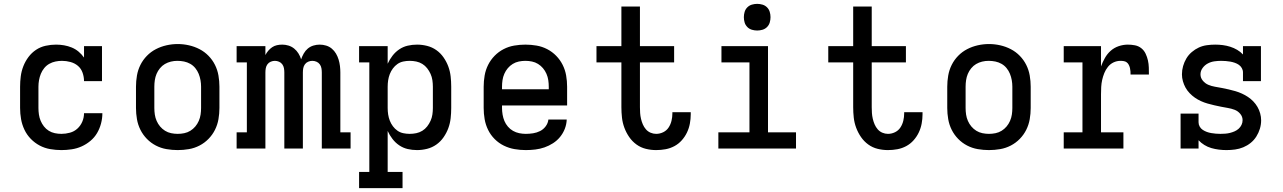

<svg xmlns="http://www.w3.org/2000/svg" viewBox="-20 -769 6640 994"><path d="M298 8Q269 8 240 3Q211 -2 185.5 -15.5Q160 -29 139.5 -50Q119 -71 106.5 -97.5Q94 -124 89 -152.5Q84 -181 84 -210V-320Q84 -347 87.5 -374Q91 -401 101 -426.5Q111 -452 127.5 -474Q144 -496 166.5 -511Q189 -526 216 -532Q243 -538 270 -538Q291 -538 311.5 -534.5Q332 -531 351.5 -523Q371 -515 387 -501.5Q403 -488 415 -471V-530H508V-349H415Q415 -371 407.5 -392.5Q400 -414 383.5 -428Q367 -442 345 -448Q323 -454 301 -454Q284 -454 267 -450.5Q250 -447 235 -438.5Q220 -430 209 -416.5Q198 -403 191.5 -387Q185 -371 182 -354Q179 -337 179 -320V-210Q179 -193 181.5 -176Q184 -159 190.5 -143.5Q197 -128 207.5 -114.5Q218 -101 232.5 -92Q247 -83 264 -79.5Q281 -76 298 -76Q320 -76 342 -82Q364 -88 380.5 -103Q397 -118 406 -139Q415 -160 415 -183Q415 -183 415 -183Q415 -183 415 -183H510Q510 -183 510 -182.5Q510 -182 510 -182Q510 -156 503 -129.5Q496 -103 482.5 -80Q469 -57 448 -39.5Q427 -22 402.5 -11Q378 0 351 4Q324 8 298 8Z M900 8Q871 8 842 3Q813 -2 787 -15.5Q761 -29 740.5 -50Q720 -71 707 -97Q694 -123 689 -152Q684 -181 684 -210V-320Q684 -349 689 -378Q694 -407 707 -433Q720 -459 740.5 -480Q761 -501 787 -514.5Q813 -528 842 -534.5Q871 -541 900 -541Q929 -541 958 -534.5Q987 -528 1013 -514.5Q1039 -501 1059.5 -480Q1080 -459 1093 -433Q1106 -407 1111 -378Q1116 -349 1116 -320V-210Q1116 -181 1111 -152Q1106 -123 1093 -97Q1080 -71 1059.5 -50Q1039 -29 1013 -15.5Q987 -2 958 3Q929 8 900 8ZM900 -76Q917 -76 934 -79.5Q951 -83 965.5 -92Q980 -101 991 -114Q1002 -127 1009 -143Q1016 -159 1018.5 -176Q1021 -193 1021 -210V-320Q1021 -337 1018 -354Q1015 -371 1008.5 -387Q1002 -403 991 -416.5Q980 -430 965 -438.5Q950 -447 933 -450.5Q916 -454 898 -454Q881 -454 864.5 -450Q848 -446 833.5 -437.5Q819 -429 808 -415.5Q797 -402 790.5 -386.5Q784 -371 781.5 -354Q779 -337 779 -320V-210Q779 -193 781.5 -176Q784 -159 791 -143Q798 -127 809 -114Q820 -101 834.5 -92Q849 -83 866 -79.5Q883 -76 900 -76Z M1205 0V-84H1258V-446H1205V-530H1354V-484Q1360 -496 1369 -506.5Q1378 -517 1389 -524.5Q1400 -532 1413.5 -535Q1427 -538 1441 -538Q1441 -538 1441 -538Q1441 -538 1441 -538Q1458 -538 1474 -533Q1490 -528 1503 -517.5Q1516 -507 1525 -492.5Q1534 -478 1539 -462Q1544 -477 1552.5 -492Q1561 -507 1573.5 -517.5Q1586 -528 1602 -533Q1618 -538 1635 -538Q1635 -538 1635 -538Q1635 -538 1635 -538Q1652 -538 1668.5 -533Q1685 -528 1698 -517Q1711 -506 1719.5 -491.5Q1728 -477 1733 -460.5Q1738 -444 1740 -427Q1742 -410 1742 -394V-84H1795V0H1646V-394Q1646 -405 1644 -416Q1642 -427 1635.5 -436Q1629 -445 1618.5 -449.5Q1608 -454 1597 -454Q1586 -454 1575.5 -449.5Q1565 -445 1558.5 -436Q1552 -427 1550 -416Q1548 -405 1548 -394V0H1452V-394Q1452 -405 1450 -416Q1448 -427 1441.5 -436Q1435 -445 1424.5 -449.5Q1414 -454 1403 -454Q1392 -454 1381.5 -449.5Q1371 -445 1364.5 -436Q1358 -427 1356 -416Q1354 -405 1354 -394V0Z M1839 205V121H1892V-446H1839V-530H1987V-439Q1997 -461 2012 -480.5Q2027 -500 2047 -513.5Q2067 -527 2090.5 -532.5Q2114 -538 2139 -538Q2165 -538 2191 -531.5Q2217 -525 2239 -509.5Q2261 -494 2276.5 -471.5Q2292 -449 2301 -424.5Q2310 -400 2313 -373.5Q2316 -347 2316 -320V-210Q2316 -183 2313 -156.5Q2310 -130 2301 -105.5Q2292 -81 2276.5 -58.5Q2261 -36 2239 -20.5Q2217 -5 2191 1.5Q2165 8 2139 8Q2114 8 2090.5 2.5Q2067 -3 2047 -16.5Q2027 -30 2012 -49.5Q1997 -69 1987 -91V121H2064V205ZM2101 -76Q2118 -76 2135 -79.5Q2152 -83 2166.5 -92Q2181 -101 2191.5 -114.5Q2202 -128 2209 -143.5Q2216 -159 2218.5 -176Q2221 -193 2221 -210V-320Q2221 -337 2218.5 -354Q2216 -371 2209 -386.5Q2202 -402 2191.5 -415.5Q2181 -429 2166.5 -438Q2152 -447 2135 -450.5Q2118 -454 2101 -454Q2084 -454 2067.5 -450.5Q2051 -447 2037.5 -437.5Q2024 -428 2014 -414.5Q2004 -401 1998 -385.5Q1992 -370 1989.5 -353.5Q1987 -337 1987 -320V-210Q1987 -193 1989.5 -176.5Q1992 -160 1998 -144.5Q2004 -129 2014 -115.5Q2024 -102 2037.5 -92.5Q2051 -83 2067.5 -79.5Q2084 -76 2101 -76Z M2702 8Q2673 8 2644 3Q2615 -2 2588.5 -15Q2562 -28 2541 -49Q2520 -70 2507 -96.5Q2494 -123 2489 -152Q2484 -181 2484 -210V-320Q2484 -349 2489 -378Q2494 -407 2507 -433Q2520 -459 2540.5 -480Q2561 -501 2587 -514.5Q2613 -528 2642 -533Q2671 -538 2700 -538Q2729 -538 2758 -533Q2787 -528 2813 -514.5Q2839 -501 2859.5 -480Q2880 -459 2893 -433Q2906 -407 2911 -378Q2916 -349 2916 -320V-223H2579V-210Q2579 -193 2582 -175.5Q2585 -158 2591.5 -142.5Q2598 -127 2609.5 -113.5Q2621 -100 2636 -91.5Q2651 -83 2668 -79.5Q2685 -76 2702 -76Q2721 -76 2740 -79Q2759 -82 2776 -90.5Q2793 -99 2805 -115Q2817 -131 2819 -150H2914Q2913 -125 2904 -102Q2895 -79 2879.5 -60Q2864 -41 2843 -27.5Q2822 -14 2799 -6Q2776 2 2751.5 5Q2727 8 2702 8ZM2821 -307V-320Q2821 -337 2818.5 -354Q2816 -371 2809 -387Q2802 -403 2791 -416Q2780 -429 2765.5 -438Q2751 -447 2734 -450.5Q2717 -454 2700 -454Q2683 -454 2666 -450.5Q2649 -447 2634.5 -438Q2620 -429 2609 -416Q2598 -403 2591 -387Q2584 -371 2581.5 -354Q2579 -337 2579 -320V-307Z M3377 8Q3350 8 3323.5 1.5Q3297 -5 3275 -21Q3253 -37 3237.5 -59.5Q3222 -82 3212.5 -107.5Q3203 -133 3200 -160Q3197 -187 3197 -214V-446H3068V-530H3197V-735H3293V-530H3470V-446H3293V-214Q3293 -199 3294 -184Q3295 -169 3298.5 -154Q3302 -139 3308 -125Q3314 -111 3324 -99.5Q3334 -88 3348 -82Q3362 -76 3377 -76Q3396 -76 3413.5 -84.5Q3431 -93 3441.5 -109Q3452 -125 3456.5 -144Q3461 -163 3461 -182Q3461 -183 3461 -184.5Q3461 -186 3461 -188H3556Q3556 -185 3556 -182.5Q3556 -180 3556 -177Q3556 -153 3551.5 -129Q3547 -105 3536.5 -83Q3526 -61 3509.5 -42.5Q3493 -24 3471.5 -12.5Q3450 -1 3426 3.5Q3402 8 3377 8Z M3699 0V-84H3860V-446H3715V-530H3956V-84H4101V0ZM3900 -611Q3886 -611 3872.5 -615Q3859 -619 3849 -629Q3839 -639 3835 -652.5Q3831 -666 3831 -680Q3831 -694 3835 -707.5Q3839 -721 3849 -731Q3859 -741 3872.5 -745Q3886 -749 3900 -749Q3914 -749 3927.5 -745Q3941 -741 3951 -731Q3961 -721 3965 -707.5Q3969 -694 3969 -680Q3969 -666 3965 -652.5Q3961 -639 3951 -629Q3941 -619 3927.5 -615Q3914 -611 3900 -611Z M4577 8Q4550 8 4523.5 1.5Q4497 -5 4475 -21Q4453 -37 4437.5 -59.5Q4422 -82 4412.5 -107.5Q4403 -133 4400 -160Q4397 -187 4397 -214V-446H4268V-530H4397V-735H4493V-530H4670V-446H4493V-214Q4493 -199 4494 -184Q4495 -169 4498.5 -154Q4502 -139 4508 -125Q4514 -111 4524 -99.5Q4534 -88 4548 -82Q4562 -76 4577 -76Q4596 -76 4613.5 -84.5Q4631 -93 4641.5 -109Q4652 -125 4656.5 -144Q4661 -163 4661 -182Q4661 -183 4661 -184.5Q4661 -186 4661 -188H4756Q4756 -185 4756 -182.5Q4756 -180 4756 -177Q4756 -153 4751.5 -129Q4747 -105 4736.5 -83Q4726 -61 4709.5 -42.5Q4693 -24 4671.5 -12.5Q4650 -1 4626 3.5Q4602 8 4577 8Z M5100 8Q5071 8 5042 3Q5013 -2 4987 -15.5Q4961 -29 4940.5 -50Q4920 -71 4907 -97Q4894 -123 4889 -152Q4884 -181 4884 -210V-320Q4884 -349 4889 -378Q4894 -407 4907 -433Q4920 -459 4940.5 -480Q4961 -501 4987 -514.5Q5013 -528 5042 -534.5Q5071 -541 5100 -541Q5129 -541 5158 -534.5Q5187 -528 5213 -514.5Q5239 -501 5259.5 -480Q5280 -459 5293 -433Q5306 -407 5311 -378Q5316 -349 5316 -320V-210Q5316 -181 5311 -152Q5306 -123 5293 -97Q5280 -71 5259.5 -50Q5239 -29 5213 -15.5Q5187 -2 5158 3Q5129 8 5100 8ZM5100 -76Q5117 -76 5134 -79.5Q5151 -83 5165.5 -92Q5180 -101 5191 -114Q5202 -127 5209 -143Q5216 -159 5218.5 -176Q5221 -193 5221 -210V-320Q5221 -337 5218 -354Q5215 -371 5208.5 -387Q5202 -403 5191 -416.5Q5180 -430 5165 -438.5Q5150 -447 5133 -450.5Q5116 -454 5098 -454Q5081 -454 5064.5 -450Q5048 -446 5033.5 -437.5Q5019 -429 5008 -415.5Q4997 -402 4990.5 -386.5Q4984 -371 4981.5 -354Q4979 -337 4979 -320V-210Q4979 -193 4981.5 -176Q4984 -159 4991 -143Q4998 -127 5009 -114Q5020 -101 5034.5 -92Q5049 -83 5066 -79.5Q5083 -76 5100 -76Z M5487 0V-84H5584V-446H5487V-530H5680V-425Q5688 -447 5700 -468.5Q5712 -490 5730 -506Q5748 -522 5771.5 -530Q5795 -538 5819 -538Q5837 -538 5855.5 -534.5Q5874 -531 5888.5 -519.5Q5903 -508 5911 -491Q5919 -474 5923 -456Q5927 -438 5927.5 -419.5Q5928 -401 5928 -383H5833Q5833 -391 5832.5 -399.5Q5832 -408 5830 -416.5Q5828 -425 5824 -433Q5820 -441 5813.5 -446Q5807 -451 5798.5 -452.5Q5790 -454 5781 -454Q5762 -454 5745 -446Q5728 -438 5716 -423Q5704 -408 5697 -390.5Q5690 -373 5686 -355Q5682 -337 5681 -318.5Q5680 -300 5680 -281V-84H5796V0Z M6329 8Q6310 8 6290 5.5Q6270 3 6251 -2.5Q6232 -8 6215 -18.5Q6198 -29 6185 -43V0H6092V-181H6185V-136Q6185 -124 6191 -113.5Q6197 -103 6207 -96.5Q6217 -90 6228 -86Q6239 -82 6251 -80Q6263 -78 6274.5 -77Q6286 -76 6298 -76Q6311 -76 6323.5 -77Q6336 -78 6348 -81Q6360 -84 6371.5 -89Q6383 -94 6392.5 -102.5Q6402 -111 6407.5 -122.5Q6413 -134 6413 -147Q6413 -165 6401 -179.5Q6389 -194 6372 -200.5Q6355 -207 6337 -210Q6319 -213 6301.5 -216.5Q6284 -220 6266.5 -224Q6249 -228 6231.5 -233Q6214 -238 6197.5 -245.5Q6181 -253 6166.5 -263Q6152 -273 6139 -286.5Q6126 -300 6117.5 -315.5Q6109 -331 6104 -348.5Q6099 -366 6099 -384Q6099 -406 6105 -427Q6111 -448 6122 -466.5Q6133 -485 6150 -499.5Q6167 -514 6186.5 -523Q6206 -532 6228 -535Q6250 -538 6271 -538Q6291 -538 6310.5 -535.5Q6330 -533 6349 -527Q6368 -521 6385 -511Q6402 -501 6415 -487V-530H6508V-349H6415V-394Q6415 -406 6409 -416.5Q6403 -427 6393.5 -433.5Q6384 -440 6372.5 -444Q6361 -448 6349.5 -450Q6338 -452 6326 -453Q6314 -454 6302 -454Q6285 -454 6267 -451.5Q6249 -449 6233 -440.5Q6217 -432 6206 -417Q6195 -402 6195 -384Q6195 -366 6207 -351.5Q6219 -337 6235.5 -330Q6252 -323 6270 -320Q6288 -317 6306 -313.5Q6324 -310 6341.5 -306Q6359 -302 6376 -297Q6393 -292 6409.5 -284.5Q6426 -277 6441 -267Q6456 -257 6468.5 -244Q6481 -231 6490 -215.5Q6499 -200 6504 -182Q6509 -164 6509 -146Q6509 -124 6502.5 -102.5Q6496 -81 6484 -62Q6472 -43 6454.5 -29Q6437 -15 6416.5 -6.5Q6396 2 6374 5Q6352 8 6329 8Z"/></svg>

Font: Iosevka Curly Slab MdEx
Style: Regular
Weight: 500
Width: 7
Monospace: yes
Designer: Belleve Invis
Foundry: Belleve Invis
Version: Version 11.1.0; ttfautohint (v1.8.3)